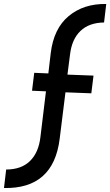

<svg xmlns="http://www.w3.org/2000/svg" viewBox="-119 -786 554 965"><path d="M415 -766 404 -673Q329 -672 285.5 -630.5Q242 -589 233 -512L220 -411L351 -406L340 -317L210 -322L181 -89Q150 164 -99 159L-88 66Q-12 66 31.5 23.5Q75 -19 84 -96L112 -327L42 -330L53 -420L124 -417L136 -519Q151 -643 226.5 -705.5Q302 -768 415 -766Z"/></svg>

Font: Josefin Sans
Style: Italic
Weight: 400
Italic angle: -7°
Designer: Santiago Orozco
Foundry: Typemade
Version: Version 2.000